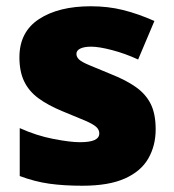

<svg xmlns="http://www.w3.org/2000/svg" viewBox="-20 -583 557 613"><path d="M243 10Q184 10 137.5 3.5Q91 -3 43 -21V-174Q96 -150 150 -139.5Q204 -129 235 -129Q267 -129 282 -136Q297 -143 297 -157Q297 -169 287 -178Q277 -187 251.5 -198Q226 -209 179 -228Q133 -247 102.5 -269.5Q72 -292 57 -323.5Q42 -355 42 -400Q42 -481 104.5 -522Q167 -563 270 -563Q325 -563 373 -551Q421 -539 473 -516L421 -393Q380 -412 338 -423Q296 -434 271 -434Q249 -434 236.5 -428Q224 -422 224 -411Q224 -401 232.5 -393Q241 -385 265 -375Q289 -365 335 -346Q383 -327 414.5 -304.5Q446 -282 461.5 -250.5Q477 -219 477 -170Q477 -118 453.5 -77Q430 -36 378.5 -13Q327 10 243 10Z"/></svg>

Font: Noto Sans Symbols Black
Style: Regular
Weight: 900
Version: Version 2.002